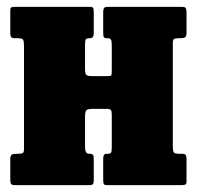

<svg xmlns="http://www.w3.org/2000/svg" viewBox="-20 -540 574 560"><path d="M484 -114Q484 -101 486.5 -96.2Q489 -91.5 502 -91.5H511Q519 -91.5 521.5 -88.2Q524 -85 524 -76.5V-11Q524 -3 520.2 -1.5Q516.5 0 508.5 0H292Q284 0 282.5 -3.8Q281 -7.5 281 -15.5V-77Q281 -91.5 290 -91.5H295Q301.5 -91.5 303.8 -94.8Q306 -98 306 -111V-207Q306 -216 303.2 -219.2Q300.5 -222.5 290.5 -222.5H252.5Q237.5 -222.5 232.8 -219.2Q228 -216 228 -199.5V-112Q228 -91.5 239 -91.5H241Q248.5 -91.5 251 -88.5Q253.5 -85.5 253.5 -74.5V-15Q253.5 -6 251 -3Q248.5 0 239.5 0H24Q15 0 12.5 -3.2Q10 -6.5 10 -16V-75.5Q10 -86 14.2 -88.8Q18.5 -91.5 28 -91.5H33Q43 -91.5 46.5 -93.8Q50 -96 50 -105.5V-406Q50 -419 47.5 -423.8Q45 -428.5 32 -428.5H23Q15 -428.5 12.5 -431.8Q10 -435 10 -443.5V-509Q10 -517.5 13.8 -518.8Q17.5 -520 25.5 -520H242.5Q250 -520 251.8 -516.5Q253.5 -513 253.5 -504.5V-443Q253.5 -428.5 242.5 -428.5H240Q232.5 -428.5 230.2 -425.2Q228 -422 228 -409V-339.5Q228 -326.5 231.2 -322.2Q234.5 -318 248 -318H291Q302.5 -318 304.2 -319.8Q306 -321.5 306 -333V-408Q306 -419.5 303.8 -424Q301.5 -428.5 294 -428.5H291.5Q285 -428.5 283 -431.5Q281 -434.5 281 -445.5V-505Q281 -514 283.8 -517Q286.5 -520 295 -520H510Q519 -520 521.5 -516.8Q524 -513.5 524 -504V-444.5Q524 -434 519.8 -431.2Q515.5 -428.5 506 -428.5H501Q491 -428.5 487.5 -426.2Q484 -424 484 -414.5Z"/></svg>

Font: Besley* Condensed Heavy
Style: Regular
Weight: 800
Width: 3
Designer: Owen Earl
Foundry: indestructible type*
Version: Version 3.000; ttfautohint (v1.8.3)